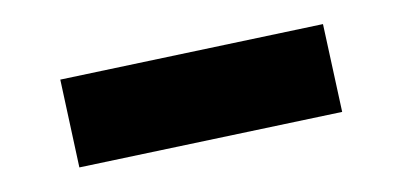

<svg xmlns="http://www.w3.org/2000/svg" viewBox="-20 -403 329 157"><path d="M244.1 -383.3 259.8 -311.5 44.9 -266.1 29.3 -337.9Z"/></svg>

Font: Flanker
Style: Regular
Weight: 400
Designer: Flanker
Foundry: Flanker
Version: Version 2.027